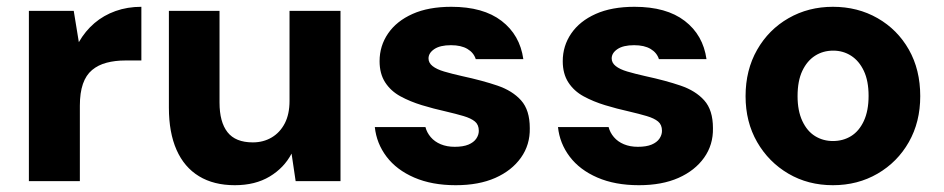

<svg xmlns="http://www.w3.org/2000/svg" viewBox="-20 -533 2779 565"><path d="M65 0V-501H197L212 -409Q231 -442 258 -465Q285 -488 320 -500.5Q355 -513 396 -513V-355H348Q319 -355 294 -348.5Q269 -342 251 -327Q233 -312 224 -286Q215 -260 215 -222V0Z M671 12Q609 12 565.5 -14.5Q522 -41 499.5 -92Q477 -143 477 -216V-501H626V-231Q626 -174 649.5 -144Q673 -114 724 -114Q755 -114 779.5 -128.5Q804 -143 818 -170Q832 -197 832 -236V-501H982V0H850L838 -81Q816 -39 773.5 -13.5Q731 12 671 12Z M1321 12Q1251 12 1199 -10.5Q1147 -33 1117.5 -72Q1088 -111 1083 -159H1232Q1236 -143 1247.5 -129.5Q1259 -116 1277 -108.5Q1295 -101 1318 -101Q1343 -101 1358.5 -107.5Q1374 -114 1381.5 -125Q1389 -136 1389 -148Q1389 -166 1377.5 -175.5Q1366 -185 1344 -191.5Q1322 -198 1292 -205Q1256 -213 1221.5 -223.5Q1187 -234 1158.5 -249.5Q1130 -265 1113.5 -290.5Q1097 -316 1097 -353Q1097 -398 1122 -434.5Q1147 -471 1194 -492Q1241 -513 1308 -513Q1402 -513 1456 -471.5Q1510 -430 1520 -359H1380Q1374 -378 1355.5 -389Q1337 -400 1307 -400Q1275 -400 1258 -388.5Q1241 -377 1241 -361Q1241 -348 1253 -338.5Q1265 -329 1287 -322.5Q1309 -316 1340 -309Q1400 -296 1444 -281Q1488 -266 1513.5 -237.5Q1539 -209 1539 -156Q1540 -107 1513 -69Q1486 -31 1437.5 -9.5Q1389 12 1321 12Z M1860 12Q1790 12 1738 -10.5Q1686 -33 1656.5 -72Q1627 -111 1622 -159H1771Q1775 -143 1786.5 -129.5Q1798 -116 1816 -108.5Q1834 -101 1857 -101Q1882 -101 1897.5 -107.5Q1913 -114 1920.5 -125Q1928 -136 1928 -148Q1928 -166 1916.5 -175.5Q1905 -185 1883 -191.5Q1861 -198 1831 -205Q1795 -213 1760.5 -223.5Q1726 -234 1697.5 -249.5Q1669 -265 1652.5 -290.5Q1636 -316 1636 -353Q1636 -398 1661 -434.5Q1686 -471 1733 -492Q1780 -513 1847 -513Q1941 -513 1995 -471.5Q2049 -430 2059 -359H1919Q1913 -378 1894.5 -389Q1876 -400 1846 -400Q1814 -400 1797 -388.5Q1780 -377 1780 -361Q1780 -348 1792 -338.5Q1804 -329 1826 -322.5Q1848 -316 1879 -309Q1939 -296 1983 -281Q2027 -266 2052.5 -237.5Q2078 -209 2078 -156Q2079 -107 2052 -69Q2025 -31 1976.5 -9.5Q1928 12 1860 12Z M2431 12Q2358 12 2300 -22Q2242 -56 2208 -115Q2174 -174 2174 -250Q2174 -327 2208 -386.5Q2242 -446 2300.5 -479.5Q2359 -513 2431 -513Q2504 -513 2562.5 -479.5Q2621 -446 2654.5 -387Q2688 -328 2688 -250Q2688 -174 2654.5 -115Q2621 -56 2562.5 -22Q2504 12 2431 12ZM2431 -118Q2461 -118 2484.5 -132.5Q2508 -147 2522 -177Q2536 -207 2536 -251Q2536 -295 2522 -324.5Q2508 -354 2484.5 -369Q2461 -384 2432 -384Q2402 -384 2378.5 -369Q2355 -354 2341 -324.5Q2327 -295 2327 -250Q2327 -207 2341 -177Q2355 -147 2378.5 -132.5Q2402 -118 2431 -118Z"/></svg>

Font: DM Sans 17pt Black
Style: Regular
Weight: 900
Version: Version 4.004;gftools[0.9.30]